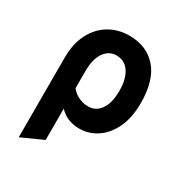

<svg xmlns="http://www.w3.org/2000/svg" viewBox="-170 -646 918 972"><g transform="rotate(30 289.0 -160.0)"><path d="M78 203V-260Q78 -346 109 -404.5Q140 -463 191.8 -493Q243.5 -523 307 -523Q408.5 -523 467.8 -455.8Q527 -388.5 527 -255Q527 -171 499 -111.2Q471 -51.5 424 -19.8Q377 12 320.5 12Q293 12 265.8 3.8Q238.5 -4.5 214 -25.8Q189.5 -47 170.5 -87V-203Q202 -147.5 234.2 -127.5Q266.5 -107.5 303 -107.5Q348.5 -107.5 375.2 -145.8Q402 -184 402 -255Q402 -324.5 375.2 -364Q348.5 -403.5 300.5 -403.5Q257 -403.5 230 -365.2Q203 -327 203 -255V146.5Z"/></g></svg>

Font: Undotted
Style: Bold
Weight: 700
Designer: Delve Withrington, Dave Bailey, Thomas Jockin
Foundry: Delve Fonts LLC
Version: Version 4.000